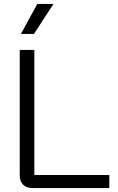

<svg xmlns="http://www.w3.org/2000/svg" viewBox="-20 -953 600 973"><path d="M80 -65V-700H154V-66H534V0H145Q114 0 97 -17Q80 -34 80 -65ZM169 -933H251L152 -781H86Z"/></svg>

Font: Bai Jamjuree
Style: Regular
Weight: 400
Designer: Katatrad Aksorn Co.,Ltd.
Foundry: Cadson Demak Co.,Ltd.
Version: Version 1.000; ttfautohint (v1.6)